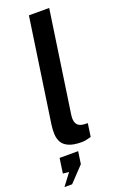

<svg xmlns="http://www.w3.org/2000/svg" viewBox="-179 -793 669 1050"><g transform="rotate(-20 156.0 -268.5)"><path d="M176 7.5Q127.5 7.5 100 -5Q72.5 -17.5 61.2 -38.5Q50 -59.5 49 -85.8Q48 -112 52 -139.5L140.5 -743H258.5L172 -153.5Q167 -120 177.5 -101.5Q188 -83 217.5 -80L241.5 -79L230.5 -2.5Q216.5 1.5 202 4.5Q187.5 7.5 176 7.5ZM2 206 54 137 19 133.5 31.5 47H139.5L129 119L46.5 206Z"/></g></svg>

Font: Public Sans Thin SemiBold
Style: Italic
Weight: 600
Italic angle: -8°
Version: Version 2.001